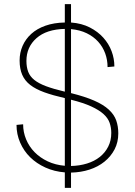

<svg xmlns="http://www.w3.org/2000/svg" viewBox="-20 -820 653 930"><path d="M294 90V15Q243 11 200 -8.5Q157 -28 126 -58.5Q95 -89 77.5 -129.5Q60 -170 60 -215L92 -218Q92 -180 106.5 -145Q121 -110 147.5 -83Q174 -56 211 -38.5Q248 -21 294 -17V-345H293Q236 -358 194.5 -373Q153 -388 126.5 -408.5Q100 -429 87.5 -458Q75 -487 75 -527Q75 -565 89.5 -598Q104 -631 131.5 -656Q159 -681 200 -695.5Q241 -710 294 -711V-800H324V-711Q376 -707 415 -687Q454 -667 480.5 -637.5Q507 -608 520.5 -572Q534 -536 534 -498L501 -495Q501 -530 489.5 -561.5Q478 -593 455.5 -618Q433 -643 400 -659Q367 -675 324 -679V-369Q392 -352 436.5 -332.5Q481 -313 507 -289Q533 -265 543 -236.5Q553 -208 553 -174Q553 -131 535 -96.5Q517 -62 486 -37Q455 -12 413.5 1.5Q372 15 324 16V90ZM519 -176Q519 -202 511 -225Q503 -248 481.5 -267.5Q460 -287 422 -304.5Q384 -322 324 -337V-16Q366 -17 401.5 -28Q437 -39 463 -59.5Q489 -80 504 -109.5Q519 -139 519 -176ZM108 -525Q108 -495 116.5 -472.5Q125 -450 146 -433Q167 -416 203 -402.5Q239 -389 294 -376V-680Q205 -678 156.5 -635Q108 -592 108 -525Z"/></svg>

Font: Geist Thin
Style: Regular
Weight: 400
Designer: Basement.studio, Andrés Briganti, Mateo Zaragoza
Foundry: Basement.studio, Vercel, Andrés Briganti, Guido Ferreyra, Mateo Zaragoza
Version: Version 1.401